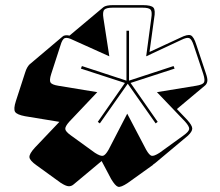

<svg xmlns="http://www.w3.org/2000/svg" viewBox="-20 -750 858 750"><path d="M480 -36Q452 -17 441 -20.5Q430 -24 414 -51L377 -121L268 -30Q259 -22 248 -22.5Q237 -23 217 -36L123 -104Q96 -123 95 -136Q94 -149 116 -173L212 -274L78 -296Q46 -302 39 -313Q32 -324 42 -355L78 -466Q82 -479 86.5 -486.5Q91 -494 95 -498L224 -607Q228 -611 235 -612Q242 -613 252 -611Q252 -611 252 -611.5Q252 -612 253 -612L254 -613L384 -722Q389 -726 398.5 -728Q408 -730 421 -730H538Q571 -730 579.5 -720Q588 -710 582 -678L564 -547L685 -603Q713 -617 725 -612Q737 -607 747 -575L784 -464Q791 -444 790 -434Q789 -424 782 -417L671 -324L711 -282Q731 -260 731 -248Q731 -236 714 -220L585 -112Q583 -111 580.5 -109Q578 -107 576 -105V-104H575ZM404 -165 477 -306 551 -165Q563 -144 572 -141.5Q581 -139 603 -153L697 -221Q718 -236 719 -246Q720 -256 703 -275L593 -390L746 -415Q771 -419 776.5 -427.5Q782 -436 774 -461L737 -572Q729 -597 719.5 -601Q710 -605 688 -594L551 -530L571 -679Q575 -704 568.5 -712Q562 -720 537 -720H420Q395 -720 387.5 -712Q380 -704 384 -679L407 -530L265 -594Q243 -605 233 -601Q223 -597 216 -572L180 -461Q172 -436 177.5 -427.5Q183 -419 208 -415L360 -390L251 -275Q234 -256 235 -246Q236 -236 257 -221L351 -153Q373 -139 382.5 -141.5Q392 -144 404 -165ZM588 -268 479 -423 370 -268 362 -274 468 -426 296 -482 300 -492 474 -435V-630H484V-435L658 -492L662 -482L490 -426L596 -274Z"/></svg>

Font: Bungee Shade
Style: Regular
Weight: 400
Designer: David Jonathan Ross
Foundry: David Jonathan Ross
Version: Version 1.001;PS 1.0;hotconv 1.0.72;makeotf.lib2.5.5900